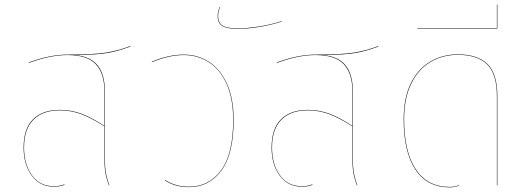

<svg xmlns="http://www.w3.org/2000/svg" viewBox="-20 -801 2284 830"><path d="M433 -133Q433 -85 437 -58.5Q441 -32 453 0H451Q439 -31 435 -57.5Q431 -84 431 -133V-255Q382 -287 336 -305.5Q290 -324 238 -324Q165 -324 124.5 -283.5Q84 -243 84 -163Q84 -91 118 -43.5Q152 4 213 4Q239 4 258 -4L259 -2Q240 6 213 6Q152 6 117 -42Q82 -90 82 -163Q82 -245 123 -285.5Q164 -326 238 -326Q291 -326 337 -307.5Q383 -289 431 -257V-410Q431 -484 394 -523.5Q357 -563 272 -563Q197 -563 105 -529L104 -531Q196 -565 272 -565H273Q386 -565 438.5 -573.5Q491 -582 543 -602L544 -600Q494 -581 448 -572.5Q402 -564 307 -563Q373 -556 403 -517Q433 -478 433 -410Z M797 6Q883 6 935.5 -64.5Q988 -135 988 -282Q988 -377 958.5 -440.5Q929 -504 880.5 -533.5Q832 -563 775 -563Q709 -563 637 -532L636 -534Q708 -565 775 -565Q833 -565 881.5 -535Q930 -505 960 -441.5Q990 -378 990 -282Q990 -135 937 -63.5Q884 8 797 8Q737 8 693 -21L694 -23Q738 6 797 6Z M921 -731Q921 -753 930 -771H932Q923 -753 923 -731Q923 -701 943.5 -689.5Q964 -678 1012 -678Q1043 -678 1096.5 -686Q1150 -694 1198 -710V-708Q1150 -692 1097 -684Q1044 -676 1012 -676Q963 -676 942 -688Q921 -700 921 -731Z M1505 -133Q1505 -85 1509 -58.5Q1513 -32 1525 0H1523Q1511 -31 1507 -57.5Q1503 -84 1503 -133V-255Q1454 -287 1408 -305.5Q1362 -324 1310 -324Q1237 -324 1196.5 -283.5Q1156 -243 1156 -163Q1156 -91 1190 -43.5Q1224 4 1285 4Q1311 4 1330 -4L1331 -2Q1312 6 1285 6Q1224 6 1189 -42Q1154 -90 1154 -163Q1154 -245 1195 -285.5Q1236 -326 1310 -326Q1363 -326 1409 -307.5Q1455 -289 1503 -257V-410Q1503 -484 1466 -523.5Q1429 -563 1344 -563Q1269 -563 1177 -529L1176 -531Q1268 -565 1344 -565H1345Q1458 -565 1510.5 -573.5Q1563 -582 1615 -602L1616 -600Q1566 -581 1520 -572.5Q1474 -564 1379 -563Q1445 -556 1475 -517Q1505 -478 1505 -410Z M1725 -285Q1725 -379 1756.5 -442Q1788 -505 1841 -535.5Q1894 -566 1959 -566Q2044 -566 2087 -524.5Q2130 -483 2130 -385V0H2128V-385Q2128 -482 2085.5 -523Q2043 -564 1959 -564Q1895 -564 1842.5 -534Q1790 -504 1758.5 -441Q1727 -378 1727 -285Q1727 -145 1777.5 -69Q1828 7 1924 7Q1947 7 1965 -1V1Q1946 9 1924 9Q1827 9 1776 -67.5Q1725 -144 1725 -285Z M1784 -680H2128V-781H2130V-678H1784Z"/></svg>

Font: FiraGO Two
Style: Regular
Weight: 100
Designer: bBox Type
Foundry: bBox Type GmbH
Version: Version 1.001